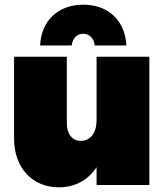

<svg xmlns="http://www.w3.org/2000/svg" viewBox="-20 -789 712 819"><path d="M335 -645C362 -645 381 -625 384 -595H519C514 -701 442 -769 335 -769C228 -769 156 -701 151 -595H286C289 -625 308 -645 335 -645ZM392 -547V-276C392 -223 366 -188 325 -188C289 -188 265 -217 265 -263V-547H40V-198C40 -72 119 10 231 10C301 10 356 -21 392 -76V0H617V-547Z"/></svg>

Font: Montserrat-Arabic Black
Style: Regular
Weight: 900
Designer: Mohamed Gaber
Foundry: Kief Type Foundry
Version: Version 5.008;PS 005.008;hotconv 1.0.88;makeotf.lib2.5.64775